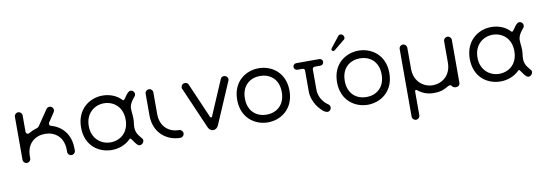

<svg xmlns="http://www.w3.org/2000/svg" viewBox="-69 -1251 5671 2009"><g transform="rotate(-10 2766.0 -246.5)"><path d="M446 -339C434 -342 428 -349 428 -362C428 -367 430 -372 433 -377L497 -474C502 -481 505 -489 505 -498C505 -518 488 -538 464 -538C449 -538 438 -532 430 -521L318 -356C311 -347 303 -342 294 -340C263 -331 235 -319 210 -304C205 -301 200 -299 197 -299C182 -299 172 -311 172 -324V-497C172 -520 154 -538 131 -538C108 -538 90 -520 90 -497V-41C90 -18 108 0 131 0C154 0 172 -18 172 -41V-62C172 -204 268 -267 368 -267C468 -267 564 -204 564 -62V-41C564 -18 582 0 605 0C628 0 646 -18 646 -41V-62C646 -220 554 -309 446 -339Z M1226 -267C1226 -127 1130 -60 1030 -60C932 -60 834 -131 834 -267C834 -404 932 -475 1030 -475C1128 -475 1226 -408 1226 -267ZM1302 -196C1306 -227 1308 -244 1308 -267C1307 -317 1296 -364 1304 -395C1312 -430 1330 -454 1360 -490C1366 -497 1369 -505 1369 -515C1369 -538 1351 -556 1328 -556C1308 -556 1290 -534 1275 -513C1253 -478 1239 -461 1229 -476C1176 -532 1103 -557 1030 -557C891 -557 752 -459 752 -267C752 -72 891 21 1030 21C1103 21 1176 -5 1229 -58C1236 -65 1243 -68 1254 -49C1266 -32 1281 -9 1298 8C1337 52 1394 -14 1360 -45C1320 -92 1301 -120 1301 -175C1301 -180 1301 -187 1302 -196Z M1479 -268C1479 -73 1621 20 1757 20C1780 20 1798 2 1798 -21C1798 -44 1780 -62 1757 -62C1659 -62 1561 -126 1561 -268V-497C1561 -520 1543 -538 1520 -538C1497 -538 1479 -520 1479 -497Z M2121 -141C2119 -136 2116 -134 2111 -134C2106 -134 2103 -136 2101 -141L1939 -514C1932 -529 1920 -537 1903 -537C1865 -537 1854 -493 1866 -478L2056 -40C2067 -17 2083 0 2110 0C2137 0 2155 -16 2166 -40L2354 -478C2357 -483 2359 -489 2359 -496C2359 -519 2341 -537 2318 -537C2299 -537 2287 -529 2280 -512Z M2411 -268C2411 -73 2553 20 2689 20C2825 20 2967 -73 2967 -268C2967 -463 2825 -555 2689 -555C2552 -555 2411 -463 2411 -268ZM2689 -473C2789 -473 2885 -410 2885 -268C2885 -125 2789 -62 2689 -62C2589 -62 2493 -125 2493 -268C2493 -410 2589 -473 2689 -473Z M3051 -504C3051 -485 3067 -469 3086 -469H3139C3156 -469 3164 -461 3164 -444V-223C3164 -170 3183 -118 3211 -74C3234 -38 3284 20 3321 20C3344 20 3361 0 3361 -21C3361 -34 3355 -48 3342 -56C3285 -93 3246 -160 3246 -228V-444C3246 -459 3257 -469 3270 -469H3331C3351 -469 3366 -485 3366 -504C3366 -524 3351 -539 3331 -539H3086C3067 -539 3051 -524 3051 -504Z M3472 -268C3472 -73 3614 20 3750 20C3886 20 4028 -73 4028 -268C4028 -463 3886 -555 3750 -555C3613 -555 3472 -463 3472 -268ZM3750 -473C3850 -473 3946 -410 3946 -268C3946 -125 3850 -62 3750 -62C3650 -62 3554 -125 3554 -268C3554 -410 3650 -473 3750 -473ZM3480 -630C3474 -623 3472 -615 3475 -608C3482 -596 3493 -591 3508 -603L3619 -694C3631 -703 3633 -719 3626 -732C3617 -752 3595 -759 3579 -752C3576 -751 3572 -748 3569 -743Z M4650 -271C4650 -126 4547 -63 4454 -63C4362 -63 4259 -132 4259 -271V-495C4259 -518 4241 -537 4218 -537C4195 -537 4178 -519 4178 -496V221C4178 244 4196 262 4219 262C4242 262 4260 244 4260 221V-31C4260 -40 4264 -45 4273 -45C4276 -45 4279 -44 4282 -41C4330 -1 4387 19 4453 19C4481 19 4510 16 4541 7C4589 -9 4610 -32 4630 -32C4642 -32 4646 -23 4653 -15C4661 -6 4673 -1 4688 -1C4711 -1 4732 -13 4732 -42V-496C4732 -519 4714 -537 4691 -537C4668 -537 4650 -519 4650 -496Z M5356 -267C5356 -127 5260 -60 5160 -60C5062 -60 4964 -131 4964 -267C4964 -404 5062 -475 5160 -475C5258 -475 5356 -408 5356 -267ZM5432 -196C5436 -227 5438 -244 5438 -267C5437 -317 5426 -364 5434 -395C5442 -430 5460 -454 5490 -490C5496 -497 5499 -505 5499 -515C5499 -538 5481 -556 5458 -556C5438 -556 5420 -534 5405 -513C5383 -478 5369 -461 5359 -476C5306 -532 5233 -557 5160 -557C5021 -557 4882 -459 4882 -267C4882 -72 5021 21 5160 21C5233 21 5306 -5 5359 -58C5366 -65 5373 -68 5384 -49C5396 -32 5411 -9 5428 8C5467 52 5524 -14 5490 -45C5450 -92 5431 -120 5431 -175C5431 -180 5431 -187 5432 -196Z"/></g></svg>

Font: Fabada
Style: Regular
Weight: 400
Designer: deFharo
Foundry: deFharo.com
Version: Version 4.000 2011 initial release